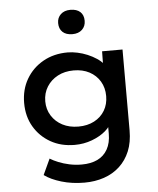

<svg xmlns="http://www.w3.org/2000/svg" viewBox="-64 -840 927 1124"><g transform="rotate(-5 399.0 -277.5)"><path d="M387 230Q314 230 252 211.5Q190 193 152 165L195 72Q216 85 244.5 96.5Q273 108 307.5 115.5Q342 123 380 123Q434 123 472.5 104.5Q511 86 532 48.5Q553 11 553 -43V-124L571 -117Q564 -87 531.5 -59Q499 -31 451 -13Q403 5 349 5Q269 5 207.5 -30Q146 -65 110.5 -125.5Q75 -186 75 -265Q75 -344 111 -405.5Q147 -467 210 -502.5Q273 -538 354 -538Q381 -538 411.5 -531.5Q442 -525 470.5 -513Q499 -501 523 -485Q547 -469 562 -450.5Q577 -432 580 -413L554 -405L556 -527H676V-52Q676 18 654.5 70Q633 122 594 158Q555 194 502 212Q449 230 387 230ZM380 -100Q433 -100 473 -121Q513 -142 535 -179Q557 -216 557 -264Q557 -313 534.5 -350.5Q512 -388 472.5 -409Q433 -430 380 -430Q327 -430 286.5 -408.5Q246 -387 222.5 -349.5Q199 -312 199 -264Q199 -217 222.5 -179.5Q246 -142 286.5 -121Q327 -100 380 -100ZM392 -642Q355 -642 334.5 -661Q314 -680 314 -714Q314 -745 335 -765Q356 -785 392 -785Q429 -785 449.5 -766.5Q470 -748 470 -714Q470 -682 449 -662Q428 -642 392 -642Z"/></g></svg>

Font: Lexend Exa Medium
Style: Regular
Weight: 500
Designer: Bonnie Shaver-Troup, Thomas Jockin
Foundry: Lexend
Version: Version 1.007